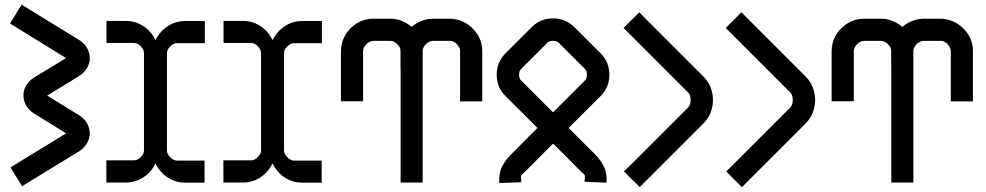

<svg xmlns="http://www.w3.org/2000/svg" viewBox="-20 -772 4170 812"><path d="M46.9 -712.4 71.3 -752.4Q99.1 -735.4 204.8 -670.4Q310.5 -605.5 314.5 -603Q335 -590.3 346.7 -571.3Q357.9 -553.2 359.4 -532.2Q361.3 -507.3 348.6 -485.4Q335.9 -463.4 314 -450.2Q294.4 -438 270 -423.1Q245.6 -408.2 218.3 -391.4Q190.9 -374.5 179.7 -367.7Q205.1 -352.1 252.4 -322.8Q299.8 -293.5 314.5 -284.7Q335 -272 346.7 -252.9Q358.4 -233.9 359.4 -212.4Q360.8 -188 348.1 -166.5Q335.4 -145 314 -131.8Q244.1 -89.4 193.6 -58.1Q143.1 -26.9 73.2 15.6Q61 -4.4 48.8 -24.2Q36.6 -43.9 24.4 -64Q93.8 -106.4 143.6 -137Q193.4 -167.5 259.3 -208Q243.7 -217.8 196 -247.6Q148.4 -277.3 124.5 -291.5Q104.5 -303.7 92 -323.7Q79.6 -343.8 79.1 -367.2Q78.6 -391.6 92.3 -413.1Q104 -432.1 125 -444.8Q141.1 -454.6 188.2 -482.9Q235.4 -511.2 259.3 -526.4Q244.6 -535.2 146.2 -596.2Q47.9 -657.2 22.5 -672.4Z M430.2 -683.6H514.2Q548.8 -683.6 580.1 -665.5Q611.3 -647.5 630.4 -616.2Q634.3 -609.4 637.7 -602.1Q641.1 -607.9 644 -613.8Q662.1 -645 693.6 -664.1Q725.1 -683.1 761.2 -683.1H846.2V-589.4H728Q713.4 -589.4 699.7 -575.4Q686 -561.5 686 -547.9V-135.3Q686 -120.6 700.2 -106.7Q714.4 -92.8 728 -92.8H845.2V0.5H761.2Q726.1 0.5 694.8 -17.6Q663.6 -36.1 645 -67.4L637.2 -81.1L631.3 -69.3Q613.3 -38.1 581.8 -19Q550.3 0 513.7 0H429.7V-93.8H546.9Q561.5 -93.8 575.2 -107.7Q588.9 -121.6 588.9 -135.3V-547.9Q588.9 -562.5 575 -576.4Q561 -590.3 547.4 -590.3H430.2Z M925.3 -683.6H1009.3Q1043.9 -683.6 1075.2 -665.5Q1106.4 -647.5 1125.5 -616.2Q1129.4 -609.4 1132.8 -602.1Q1136.2 -607.9 1139.2 -613.8Q1157.2 -645 1188.7 -664.1Q1220.2 -683.1 1256.3 -683.1H1341.3V-589.4H1223.1Q1208.5 -589.4 1194.8 -575.4Q1181.2 -561.5 1181.2 -547.9V-135.3Q1181.2 -120.6 1195.3 -106.7Q1209.5 -92.8 1223.1 -92.8H1340.3V0.5H1256.3Q1221.2 0.5 1189.9 -17.6Q1158.7 -36.1 1140.1 -67.4L1132.3 -81.1L1126.5 -69.3Q1108.4 -38.1 1076.9 -19Q1045.4 0 1008.8 0H924.8V-93.8H1042Q1056.6 -93.8 1070.3 -107.7Q1084 -121.6 1084 -135.3V-547.9Q1084 -562.5 1070.1 -576.4Q1056.2 -590.3 1042.5 -590.3H925.3Z M1421.9 -343.8V-556.6Q1421.9 -591.8 1439.9 -623Q1458 -654.3 1489.7 -673.6Q1521.5 -692.9 1558.6 -692.9H1631.8Q1667 -692.9 1698.2 -674.3Q1710.4 -667.5 1720.7 -658.2Q1730.5 -666.5 1741.7 -673.3Q1773.4 -692.4 1810.5 -692.9H1883.8Q1895 -692.9 1906.2 -690.4Q1953.1 -681.6 1986.3 -643.8Q2019.5 -606 2019.5 -556.2V-343.3H1925.8V-556.2Q1925.8 -569.3 1914.6 -582.5Q1903.3 -595.7 1889.2 -598.6Q1885.7 -599.1 1883.8 -599.1H1810.5Q1795.4 -599.1 1781.2 -585Q1770 -573.2 1768.1 -561.5Q1767.6 -555.7 1767.6 -556.2V0H1674.3V-485.4H1673.8V-556.6Q1673.8 -559.1 1673.3 -561.5Q1673.8 -571.3 1660.2 -585Q1646 -599.1 1631.8 -599.1H1558.6Q1543.5 -599.1 1529.5 -585Q1515.6 -570.8 1515.6 -556.6V-343.8Z M2452.1 -3.4Q2452.6 -10.3 2453.1 -16.8Q2453.6 -23.4 2453.6 -25.4V-29.8L2451.7 -33.2L2448.2 -36.6L2440.9 -43L2430.7 -52.7Q2361.3 -123.5 2318.8 -164.6Q2241.7 -87.4 2206.1 -51.3Q2200.7 -45.9 2195.8 -41.5Q2190.9 -37.1 2189 -35.2Q2187 -33.2 2185.1 -31.7Q2183.1 -30.3 2183.1 -27.8V-23.4L2184.1 -14.6L2184.6 -1.5L2091.3 2.4Q2089.4 -37.1 2101.8 -64.2Q2114.3 -91.3 2139.6 -117.2Q2174.8 -152.3 2252.9 -231L2116.7 -366.7Q2081.1 -402.3 2080.6 -455.1Q2080.1 -507.8 2117.2 -545.9L2176.8 -605.5L2177.2 -606L2178.7 -607.4L2230 -658.2Q2265.6 -693.8 2318.1 -694.3Q2370.6 -694.8 2408.7 -657.7L2521 -545.4Q2556.6 -509.8 2557.1 -457Q2557.6 -404.3 2520.5 -366.2Q2410.6 -255.9 2384.8 -231L2497.1 -118.7Q2522 -93.3 2534.7 -65.9Q2547.4 -38.6 2545.4 0.5ZM2177.7 -606.4ZM2395.5 -538.6 2396 -538.1 2342.3 -591.8Q2334 -599.6 2318.6 -599.4Q2303.2 -599.1 2295.9 -592.3L2234.9 -531.2L2234.4 -530.8L2183.1 -479.5Q2175.3 -471.2 2175.3 -455.6Q2175.3 -439.9 2182.6 -433.1L2318.8 -296.9L2454.6 -432.6Q2462.4 -440.9 2462.2 -456.5Q2461.9 -472.2 2455.1 -479L2401.4 -532.7L2400.9 -533.2L2397.5 -537.1Q2397 -538.1 2395.5 -538.6Z M2649.9 -686.5 2683.6 -720.2Q2700.7 -703.1 2716.3 -687L2955.6 -447.8Q2981 -422.4 2990.5 -386.5Q3000 -350.6 2991 -313.7Q2981.9 -276.9 2955.1 -250L2718.8 -13.7L2702.1 2.9L2685.5 19.5L2669.4 2.9L2652.3 -13.7L2635.7 -30.3L2619.1 -46.9Q2624.5 -52.2 2635.7 -63.2Q2647 -74.2 2652.3 -79.6L2889.2 -316.4Q2900.9 -328.6 2900.6 -349.9Q2900.4 -371.1 2889.6 -381.3L2650.4 -620.6L2617.2 -653.8Z M3082 -686.5 3115.7 -720.2Q3132.8 -703.1 3148.4 -687L3387.7 -447.8Q3413.1 -422.4 3422.6 -386.5Q3432.1 -350.6 3423.1 -313.7Q3414.1 -276.9 3387.2 -250L3150.9 -13.7L3134.3 2.9L3117.7 19.5L3101.6 2.9L3084.5 -13.7L3067.9 -30.3L3051.3 -46.9Q3056.6 -52.2 3067.9 -63.2Q3079.1 -74.2 3084.5 -79.6L3321.3 -316.4Q3333 -328.6 3332.8 -349.9Q3332.5 -371.1 3321.8 -381.3L3082.5 -620.6L3049.3 -653.8Z M3497.1 -343.8V-556.6Q3497.1 -591.8 3515.1 -623Q3533.2 -654.3 3564.9 -673.6Q3596.7 -692.9 3633.8 -692.9H3707Q3742.2 -692.9 3773.4 -674.3Q3785.6 -667.5 3795.9 -658.2Q3805.7 -666.5 3816.9 -673.3Q3848.6 -692.4 3885.7 -692.9H3959Q3970.2 -692.9 3981.4 -690.4Q4028.3 -681.6 4061.5 -643.8Q4094.7 -606 4094.7 -556.2V-343.3H4001V-556.2Q4001 -569.3 3989.7 -582.5Q3978.5 -595.7 3964.4 -598.6Q3960.9 -599.1 3959 -599.1H3885.7Q3870.6 -599.1 3856.4 -585Q3845.2 -573.2 3843.3 -561.5Q3842.8 -555.7 3842.8 -556.2V0H3749.5V-485.4H3749V-556.6Q3749 -559.1 3748.5 -561.5Q3749 -571.3 3735.4 -585Q3721.2 -599.1 3707 -599.1H3633.8Q3618.7 -599.1 3604.7 -585Q3590.8 -570.8 3590.8 -556.6V-343.8Z"/></svg>

Font: GokturkKurgu
Style: Regular
Weight: 400
Designer: facebook.com/biligbitig
Foundry: facebook.com/biligbitig
Version: Version 1.0